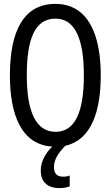

<svg xmlns="http://www.w3.org/2000/svg" viewBox="-20 -746 570 989"><path d="M288 223C309 223 326 219 339 214V158C331 162 319 164 306 164C274 164 258 149 258 115C258 80 275 47 316 5C449 -24 499 -170 499 -358C499 -568 434 -726 265 -726C105 -726 31 -591 31 -358C31 -157 89 -1 249 9C215 43 190 84 190 133C190 189 222 223 288 223ZM266 -67C165 -67 118 -171 118 -358C118 -544 159 -650 266 -650C366 -650 412 -546 412 -358C412 -169 367 -67 266 -67Z"/></svg>

Font: Noto Sans Mono Condensed
Style: Regular
Weight: 400
Width: 3
Designer: Monotype Design Team
Foundry: Monotype Imaging Inc.
Version: Version 2.014